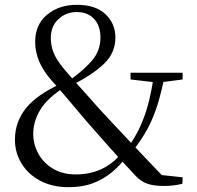

<svg xmlns="http://www.w3.org/2000/svg" viewBox="-20 -762 819 797"><path d="M265 15Q197 15 146.5 -12Q96 -39 69 -84Q42 -129 42 -182Q42 -256 88 -313Q134 -370 234 -415V-419L245 -398Q178 -356 148 -307.5Q118 -259 118 -207Q118 -162 139.5 -123.5Q161 -85 200.5 -61.5Q240 -38 294 -38Q354 -38 401 -60Q448 -82 485 -126L512 -110H504Q479 -76 445 -47.5Q411 -19 367 -2Q323 15 265 15ZM529 -133 504 -148H510Q542 -193 562.5 -238Q583 -283 596.5 -335Q610 -387 619 -454H665Q651 -383 634.5 -329.5Q618 -276 593.5 -229.5Q569 -183 529 -133ZM628 -420 522 -432V-460H738V-432L644 -420ZM660 10Q621 10 594 1.5Q567 -7 544 -31Q485 -94 435 -150Q385 -206 337 -261Q308 -296 286.5 -321Q265 -346 244 -371Q223 -396 195 -427Q158 -469 142 -508.5Q126 -548 126 -588Q126 -660 175.5 -701Q225 -742 299 -742Q377 -742 418 -703Q459 -664 459 -606Q459 -543 412.5 -498Q366 -453 283 -411V-406L272 -431Q329 -472 363 -512Q397 -552 397 -607Q397 -655 370.5 -683.5Q344 -712 298 -712Q254 -712 222.5 -682.5Q191 -653 191 -605Q191 -575 201 -547Q211 -519 243 -479Q266 -452 286.5 -428.5Q307 -405 330.5 -379.5Q354 -354 385 -318Q418 -282 449 -249Q480 -216 512.5 -181.5Q545 -147 582.5 -107.5Q620 -68 666 -20L617 -39L738 -26L737 1Q715 6 697 8Q679 10 660 10Z"/></svg>

Font: Noto Serif JP ExtraLight
Style: Regular
Weight: 400
Version: Version 2.003-H1;hotconv 1.1.1;makeotfexe 2.6.0